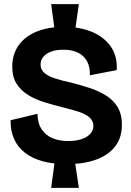

<svg xmlns="http://www.w3.org/2000/svg" viewBox="-20 -790 632 923"><path d="M243 -643 226 -770H359L341 -643ZM226 113 243 -14H340L359 113ZM300 -1Q235 -1 184.5 -15Q134 -29 99.5 -56Q65 -83 47.5 -122.5Q30 -162 31 -212L160 -243Q161 -197 180.5 -168Q200 -139 233 -125.5Q266 -112 307 -112Q344 -112 371.5 -121Q399 -130 414 -146.5Q429 -163 429 -184Q429 -210 409 -226.5Q389 -243 356 -253.5Q323 -264 282 -274Q238 -285 195 -298Q152 -311 116.5 -332.5Q81 -354 60 -387Q39 -420 39 -470Q39 -529 69.5 -572Q100 -615 156 -638Q212 -661 288 -661Q364 -661 422.5 -636.5Q481 -612 513 -565.5Q545 -519 541 -453L412 -428Q413 -458 405 -480.5Q397 -503 380.5 -519Q364 -535 339.5 -543Q315 -551 284 -551Q249 -551 224.5 -541.5Q200 -532 187.5 -516Q175 -500 175 -480Q175 -455 194 -439Q213 -423 246 -412.5Q279 -402 321 -393Q364 -382 406.5 -368.5Q449 -355 485.5 -333.5Q522 -312 544 -277.5Q566 -243 566 -190Q566 -128 533.5 -86Q501 -44 441.5 -22.5Q382 -1 300 -1Z"/></svg>

Font: Bricolage Grotesque 72pt
Style: Bold
Weight: 700
Designer: Mathieu Triay
Foundry: Atelier Triay
Version: Version 1.001;gftools[0.9.33.dev8+g029e19f]